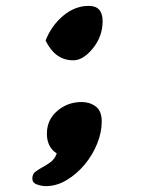

<svg xmlns="http://www.w3.org/2000/svg" viewBox="-20 -512 479 653"><path d="M228 -307Q168 -307 135 -374Q155 -425 195 -458.5Q235 -492 282 -492Q329 -492 329 -440Q329 -388 295.5 -347Q262 -306 228 -307ZM173 10Q139 -12 139.5 -58.5Q140 -105 175 -135Q210 -165 258 -165Q285 -165 305.5 -150Q326 -135 326 -98.5Q326 -62 310.5 -23.5Q295 15 268.5 47Q242 79 207.5 100Q173 121 136 121Q122 121 106 115.5Q90 110 90 95Q90 80 100.5 72Q111 64 125 56.5Q139 49 152.5 39Q166 29 173 10Z"/></svg>

Font: Leckerli One
Style: Regular
Weight: 400
Version: Version 1.001